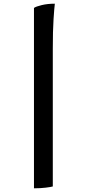

<svg xmlns="http://www.w3.org/2000/svg" viewBox="-20 -820 469 1040"><path d="M164 200V-777Q175 -785 206.5 -792.5Q238 -800 277 -800Q274 -777 270 -715.5Q266 -654 266 -556V190Q256 193 227.5 196.5Q199 200 164 200Z"/></svg>

Font: Texturina ExtraBold
Style: Regular
Weight: 800
Designer: Guillermo Torres Carreño
Foundry: Omnibus-Type
Version: Version 1.002; ttfautohint (v1.8.3)